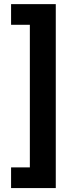

<svg xmlns="http://www.w3.org/2000/svg" viewBox="-20 -785 363 948"><path d="M34.7 143.6V41.5H127.4V-662.6H34.7V-764.6H255.4V143.6Z"/></svg>

Font: Inter Display Semi Bold
Style: Regular
Weight: 600
Designer: Rasmus Andersson
Foundry: rsms
Version: Version 4.000;git-37864ae